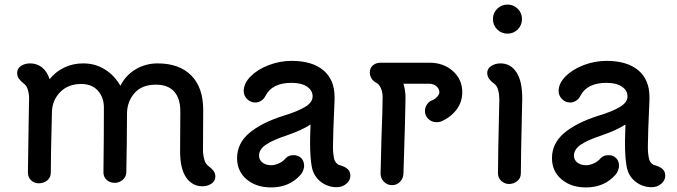

<svg xmlns="http://www.w3.org/2000/svg" viewBox="-20 -792 2957 839"><path d="M921 -20Q921 -1 904 10.5Q887 22 865 22Q820 22 793.5 -16.5Q767 -55 767 -130L768 -305Q768 -362 741 -392Q714 -422 661 -422Q601 -422 569 -386.5Q537 -351 535 -300Q535 -252 534 -169Q533 -86 532 -39Q531 -18 515.5 -5.5Q500 7 482 7Q460 7 446 -6Q432 -19 432 -39Q433 -95 433.5 -184Q434 -273 434 -322Q434 -366 408 -395.5Q382 -425 335 -425Q278 -425 243.5 -390Q209 -355 207 -305Q202 -112 202 -38Q202 -17 187 -4Q172 9 148 9Q130 9 116 -4Q102 -17 102 -38L105 -243L107 -357Q108 -377 102.5 -397Q97 -417 86 -425Q71 -437 63 -447.5Q55 -458 55 -474Q55 -493 72 -504Q89 -515 111 -515Q141 -515 163 -498Q185 -481 197 -446Q223 -479 261 -497Q299 -515 344 -515Q396 -515 438.5 -488.5Q481 -462 506 -417Q529 -463 572.5 -489Q616 -515 669 -515Q763 -515 815.5 -462.5Q868 -410 868 -311L867 -137Q867 -116 872.5 -96Q878 -76 889 -68Q905 -56 913 -45.5Q921 -35 921 -20Z M1511 -24Q1511 -4 1493.5 11Q1476 26 1452 26Q1411 26 1380 1Q1349 -24 1342 -66Q1335 -105 1335 -171Q1335 -196 1337 -248Q1301 -224 1235 -201Q1171 -180 1141.5 -159.5Q1112 -139 1112 -112Q1112 -93 1127 -81.5Q1142 -70 1165 -70Q1180 -70 1198.5 -78Q1217 -86 1230 -102Q1242 -114 1263 -114Q1284 -114 1296.5 -101Q1309 -88 1309 -67Q1309 -59 1305 -48Q1301 -37 1295 -30Q1246 27 1165 27Q1099 27 1057.5 -8.5Q1016 -44 1016 -101Q1016 -165 1068.5 -210Q1121 -255 1218 -286Q1281 -305 1313.5 -325Q1346 -345 1346 -370V-371Q1346 -397 1321.5 -413.5Q1297 -430 1254 -430Q1169 -430 1140 -373Q1134 -360 1121.5 -352Q1109 -344 1096 -344Q1075 -344 1060 -359Q1045 -374 1045 -394Q1045 -428 1075.5 -458.5Q1106 -489 1154.5 -507.5Q1203 -526 1254 -526Q1344 -526 1393 -485Q1442 -444 1442 -368V-356Q1435 -199 1435 -151Q1435 -121 1440 -99Q1442 -88 1450 -79.5Q1458 -71 1466 -70Q1489 -63 1500 -52.5Q1511 -42 1511 -24Z M2000 -389Q2000 -346 1974.5 -312.5Q1949 -279 1907 -261Q1898 -258 1888 -258Q1867 -258 1852 -272Q1837 -286 1837 -307Q1837 -323 1846 -336Q1855 -349 1869 -354Q1881 -359 1890.5 -369.5Q1900 -380 1900 -389Q1900 -404 1887 -415Q1874 -426 1857 -426H1743Q1752 -397 1752 -365Q1752 -312 1743 -33Q1742 -12 1728 2.5Q1714 17 1693 17Q1672 17 1657.5 2Q1643 -13 1643 -33L1647 -191Q1652 -319 1652 -368Q1652 -389 1644.5 -406.5Q1637 -424 1623 -431Q1610 -438 1603 -450Q1596 -462 1596 -475Q1596 -495 1609.5 -506.5Q1623 -518 1644 -518H1857Q1918 -518 1959 -481.5Q2000 -445 2000 -389Z M2134 -709Q2134 -735 2152.5 -753.5Q2171 -772 2198 -772Q2224 -772 2242.5 -753.5Q2261 -735 2261 -709Q2261 -682 2242.5 -663.5Q2224 -645 2198 -645Q2171 -645 2152.5 -663.5Q2134 -682 2134 -709ZM2156 -35Q2156 -105 2162 -357Q2162 -378 2157 -397.5Q2152 -417 2141 -425Q2126 -436 2118 -446.5Q2110 -457 2109 -473Q2109 -492 2126.5 -503.5Q2144 -515 2167 -515Q2212 -515 2237.5 -475Q2263 -435 2262 -358Q2256 -102 2256 -35Q2256 -13 2240 -0.5Q2224 12 2204 12Q2186 12 2171 -1Q2156 -14 2156 -35Z M2887 -24Q2887 -4 2869.5 11Q2852 26 2828 26Q2787 26 2756 1Q2725 -24 2718 -66Q2711 -105 2711 -171Q2711 -196 2713 -248Q2677 -224 2611 -201Q2547 -180 2517.5 -159.5Q2488 -139 2488 -112Q2488 -93 2503 -81.5Q2518 -70 2541 -70Q2556 -70 2574.5 -78Q2593 -86 2606 -102Q2618 -114 2639 -114Q2660 -114 2672.5 -101Q2685 -88 2685 -67Q2685 -59 2681 -48Q2677 -37 2671 -30Q2622 27 2541 27Q2475 27 2433.5 -8.5Q2392 -44 2392 -101Q2392 -165 2444.5 -210Q2497 -255 2594 -286Q2657 -305 2689.5 -325Q2722 -345 2722 -370V-371Q2722 -397 2697.5 -413.5Q2673 -430 2630 -430Q2545 -430 2516 -373Q2510 -360 2497.5 -352Q2485 -344 2472 -344Q2451 -344 2436 -359Q2421 -374 2421 -394Q2421 -428 2451.5 -458.5Q2482 -489 2530.5 -507.5Q2579 -526 2630 -526Q2720 -526 2769 -485Q2818 -444 2818 -368V-356Q2811 -199 2811 -151Q2811 -121 2816 -99Q2818 -88 2826 -79.5Q2834 -71 2842 -70Q2865 -63 2876 -52.5Q2887 -42 2887 -24Z"/></svg>

Font: Tsukimi Rounded SemiBold
Style: Regular
Weight: 600
Designer: Takashi Funayama
Foundry: Takashi Funayama
Version: Version 1.032; ttfautohint (v1.8.3)